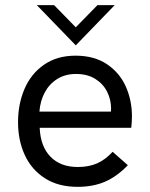

<svg xmlns="http://www.w3.org/2000/svg" viewBox="-20 -717 581 745"><path d="M50 -243Q50 -313.5 75.2 -372.2Q100.5 -431 151 -466Q201.5 -501 273 -501Q345.5 -501 394.8 -468Q444 -435 468 -381.5Q492 -328 492 -265Q492 -257.5 491.2 -244Q490.5 -230.5 489 -221H134Q137 -149 175.8 -109Q214.5 -69 282 -69Q324.5 -69 356.5 -83Q388.5 -97 417 -128L476 -76Q434.5 -32.5 388 -12.2Q341.5 8 281 8Q206 8 154 -25.5Q102 -59 76 -115.8Q50 -172.5 50 -243ZM410.5 -284 411 -296Q411 -330 395.8 -360.8Q380.5 -391.5 349.8 -410.8Q319 -430 275 -430Q233 -430 202 -410.5Q171 -391 153.5 -358Q136 -325 133 -284ZM123 -697H190L274 -611L358 -697H425L274 -541Z"/></svg>

Font: HK Grotesk
Style: Regular
Weight: 400
Designer: Alfredo Marco Pradil
Foundry: Hanken Design Co.
Version: Version 3.001